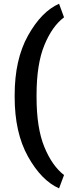

<svg xmlns="http://www.w3.org/2000/svg" viewBox="-20 -811 387 1054"><path d="M60.5 -289.1Q60.5 -484.4 133.8 -615.7Q207 -747.1 304.2 -790.5L331.5 -715.8Q266.1 -667 223.4 -562.7Q180.7 -458.5 180.7 -290V-277.3Q180.7 -108.4 223.4 -4.4Q266.1 99.6 331.5 149.9L304.2 223.1Q207 179.7 133.8 48.6Q60.5 -82.5 60.5 -278.3Z"/></svg>

Font: Roboto Web
Style: Bold
Weight: 700
Designer: Google
Version: Version 1.200310; 2013